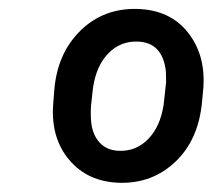

<svg xmlns="http://www.w3.org/2000/svg" viewBox="-20 -741 488 425"><path d="M283.7 -721.2Q356 -719.2 395.5 -669.7Q435.1 -620.1 430.2 -547.4L427.2 -515.1Q419.4 -431.6 368.4 -383.1Q317.4 -334.5 244.6 -336.4Q174.3 -338.4 133.3 -387Q92.3 -435.5 97.7 -509.8L100.1 -540.5Q106.4 -622.1 157.5 -672.6Q208.5 -723.1 283.7 -721.2ZM181.6 -508.3Q180.2 -490.7 181.6 -473.1Q184.1 -443.4 200.4 -425.5Q216.8 -407.7 244.1 -407.2Q281.2 -405.8 308.1 -433.3Q335 -460.9 342.3 -509.8L347.7 -559.1L347.2 -583Q339.8 -647.5 284.7 -648.9Q247.1 -650.4 220.2 -623.3Q193.4 -596.2 186 -547.4Z"/></svg>

Font: RobotoDraft
Style: Bold Italic
Weight: 700
Italic angle: -12°
Version: Version 2.001150; 2014